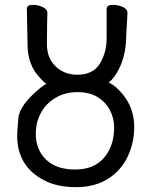

<svg xmlns="http://www.w3.org/2000/svg" viewBox="-20 -751 626 794"><path d="M161 -6Q51 -64 51 -190Q51 -208 56 -263Q61 -318 150 -390Q165 -401 172 -405Q162 -410 148 -426Q94 -481 94 -565Q94 -593 91 -715Q91 -731 117 -731Q136 -731 156 -722Q176 -713 176 -697Q176 -676 175 -660L174 -569Q174 -511 210 -476.5Q246 -442 300 -442Q364 -442 392 -486.5Q420 -531 421 -590V-715Q421 -731 448 -731Q467 -731 487 -722.5Q507 -714 507 -698Q507 -685 505 -658Q503 -631 502 -604Q502 -508 457 -440Q442 -419 430 -410Q473 -387 504 -338Q535 -289 535 -225Q535 -161 508 -103.5Q481 -46 426.5 -11.5Q372 23 294 23Q216 23 161 -6ZM291 -50Q369 -50 410.5 -99Q452 -148 452 -224Q452 -263 434 -296.5Q416 -330 383 -350Q350 -370 300 -370Q249 -370 209.5 -346.5Q170 -323 149 -284Q128 -245 128 -197Q128 -133 170 -91.5Q212 -50 291 -50Z"/></svg>

Font: LXGW WenKai TC
Style: Bold
Weight: 700
Designer: LXGW / Fontworks Inc.
Foundry: LXGW / Fontworks Inc.
Version: Version 1.330;April 28, 2024